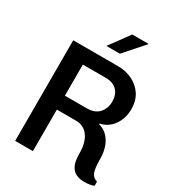

<svg xmlns="http://www.w3.org/2000/svg" viewBox="-211 -1009 1028 1134"><g transform="rotate(30 303.5 -442.0)"><path d="M540 6Q512 6 487.5 -4.5Q463 -15 448.5 -43Q434 -71 434 -123Q434 -167 424.5 -197.5Q415 -228 399.5 -246.5Q384 -265 364 -274Q344 -283 323 -283H189V0H68V-686H373Q429 -686 473.5 -663.5Q518 -641 543.5 -601Q569 -561 569 -506Q569 -442 536 -395.5Q503 -349 449 -338V-333Q485 -323 508.5 -298Q532 -273 544 -237.5Q556 -202 556 -162Q556 -95 567 -68Q578 -41 607 -33V-5Q594 1 576.5 3.5Q559 6 540 6ZM189 -378H339Q393 -378 421 -409.5Q449 -441 449 -488Q449 -535 422 -562.5Q395 -590 345 -590H189ZM254 -755 353 -890H463V-887L346 -755Z"/></g></svg>

Font: Chivo Mono Medium Medium
Style: Regular
Weight: 500
Monospace: yes
Version: Version 1.008